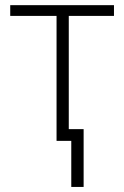

<svg xmlns="http://www.w3.org/2000/svg" viewBox="-20 -551 486 751"><path d="M425.8 -488.8H249V-45.9H307.1V180.2H258.8V0H201.2V-488.8H20V-530.8H425.8Z"/></svg>

Font: OpenSans-Light
Style: Regular
Weight: 300
Foundry: Ascender Corporation
Version: Version 1.10